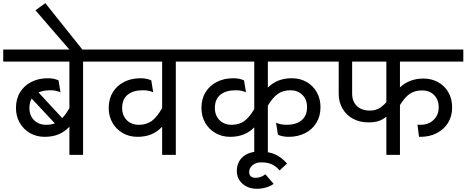

<svg xmlns="http://www.w3.org/2000/svg" viewBox="-50 -968 2915 1200"><path d="M469.2 -583V0H383.8V-175.8Q351.6 -142.6 314.2 -127.7Q276.9 -112.8 229 -112.8Q178.2 -112.8 137.2 -136.5Q96.2 -160.2 73 -201.2Q49.8 -242.2 49.8 -293Q49.8 -350.1 75.9 -392.1Q102.1 -434.1 147 -456.5Q191.9 -479 249 -479Q287.1 -479 315.9 -465.8L328.1 -391.1Q300.3 -404.3 262.2 -403.8Q221.2 -403.8 190.9 -390.1L338.9 -230Q359.9 -251 382.8 -291L383.8 -289.1V-583H-29.8V-658.2H598.1V-583ZM238.8 -188Q268.6 -188 293 -196.8L147.9 -352.1Q133.8 -327.1 133.8 -293Q133.8 -246.1 162.8 -217Q191.9 -188 238.8 -188Z M233.4 -948.2 473.1 -647.9H392.6L171.4 -903.8Z M1048.8 -583V0H963.4V-175.8Q931.2 -142.6 893.8 -127.7Q856.4 -112.8 808.6 -112.8Q757.8 -112.8 716.8 -136.5Q675.8 -160.2 652.6 -201.2Q629.4 -242.2 629.4 -293Q629.4 -350.1 655.5 -392.1Q681.6 -434.1 726.6 -456.5Q771.5 -479 828.6 -479Q866.7 -479 895.5 -465.8L907.7 -391.1Q879.9 -404.3 841.8 -403.8Q782.7 -403.8 748 -376Q713.4 -348.1 713.4 -293Q713.4 -246.1 742.4 -217Q771.5 -188 818.4 -188Q864.3 -188 897.5 -211.4Q930.7 -234.9 962.4 -291L963.4 -289.1V-583H549.8V-658.2H1177.7V-583Z M1624 -420.9Q1654.8 -450.7 1691.4 -464.8Q1728 -479 1774.4 -479Q1825.2 -479 1866.2 -455.6Q1907.2 -432.1 1930.2 -391.1Q1953.1 -350.1 1953.1 -298.8Q1953.1 -241.7 1927.2 -200Q1901.4 -158.2 1856.2 -135.5Q1811 -112.8 1754.4 -112.8Q1716.3 -112.8 1687 -126L1675.3 -201.2Q1703.1 -188 1741.2 -188Q1800.3 -188 1834.7 -216.1Q1869.1 -244.1 1869.1 -298.8Q1869.1 -345.7 1840.1 -374.8Q1811 -403.8 1764.2 -403.8Q1719.2 -403.8 1687.3 -381.8Q1655.3 -359.9 1624 -308.1V0H1539.1V-171.9Q1508.3 -141.1 1471.2 -127Q1434.1 -112.8 1388.2 -112.8Q1337.4 -112.8 1296.4 -136.5Q1255.4 -160.2 1232.2 -201.2Q1209 -242.2 1209 -293Q1209 -350.1 1235.1 -392.1Q1261.2 -434.1 1306.2 -456.5Q1351.1 -479 1408.2 -479Q1446.3 -479 1475.1 -465.8L1487.3 -391.1Q1459.5 -404.3 1421.4 -403.8Q1362.3 -403.8 1327.6 -376Q1293 -348.1 1293 -293Q1293 -246.1 1322 -217Q1351.1 -188 1397.9 -188Q1443.8 -188 1475.6 -210.4Q1507.3 -232.9 1539.1 -286.1V-583H1139.2V-658.2H2024.4V-583H1624Z M1430.2 101.1Q1430.2 44.9 1468.3 12Q1506.3 -21 1572.3 -21Q1628.4 -21 1668.7 -3.4Q1709 14.2 1744.1 54.2L1697.3 97.2Q1655.3 45.4 1584 46.9Q1550.8 45.9 1529.1 64Q1507.3 82 1507.3 106.9Q1507.3 125 1517.3 134Q1527.3 143.1 1548.3 143.1Q1581.5 143.1 1608.4 121.1L1660.2 181.2Q1641.1 195.3 1613 203.6Q1585 211.9 1556.2 211.9Q1501 211.9 1465.6 180.4Q1430.2 148.9 1430.2 101.1Z M2449.7 -421.9Q2508.8 -477.1 2596.7 -477.1Q2646.5 -477.1 2687.7 -454.6Q2729 -432.1 2752.4 -391.1Q2775.9 -350.1 2775.9 -296.9Q2775.9 -242.7 2751 -201.4Q2726.1 -160.2 2680.9 -136.5Q2635.7 -112.8 2578.1 -112.8H2568.8L2559.1 -189Q2562 -188 2578.1 -188Q2627.9 -188 2659.9 -218.5Q2691.9 -249 2691.9 -296.9Q2691.9 -344.7 2663.3 -373.8Q2634.8 -402.8 2586.9 -402.8Q2543 -402.8 2511.5 -381.8Q2480 -360.8 2449.7 -311V0H2364.7V-238.8Q2339.8 -218.8 2314 -210.9Q2288.1 -203.1 2252 -203.1Q2198.7 -203.1 2156.7 -225.6Q2114.7 -248 2090.8 -289.1Q2066.9 -330.1 2066.9 -382.8V-583H1996.1V-658.2H2845.7V-583H2449.7ZM2364.7 -329.1V-583H2150.9V-382.8Q2150.9 -334 2180.4 -305.4Q2210 -276.9 2261.7 -276.9Q2292 -276.9 2315.4 -288.8Q2338.9 -300.8 2364.7 -329.1Z"/></svg>

Font: Sarala
Style: Regular
Weight: 400
Designer: Andres Torresi
Foundry: Huerta Tipografica
Version: Version 1.004;PS 001.003;hotconv 1.0.70;makeotf.lib2.5.58329